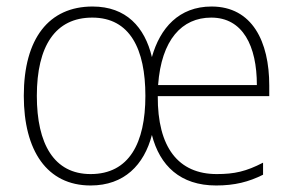

<svg xmlns="http://www.w3.org/2000/svg" viewBox="-20 -559 901 589"><path d="M629 -539C529 -539 471 -473 446 -384C424 -476 367 -539 264 -539C130 -539 53 -441 53 -265C53 -97 124 10 258 10C361 10 422 -53 446 -145C470 -51 533 10 643 10C700 10 743 -1 787 -23V-60C735 -33 699 -25 645 -25C527 -25 463 -107 464 -264H806V-297C806 -431 754 -539 629 -539ZM628 -505C725 -505 768 -418 768 -298H465C475 -437 538 -505 628 -505ZM263 -505C379 -505 426 -408 426 -265C426 -120 376 -25 258 -25C146 -25 93 -117 93 -265C93 -418 150 -505 263 -505Z"/></svg>

Font: Noto Sans Myanmar SemiCondensed ExtraLight
Style: Regular
Weight: 200
Width: 4
Designer: Monotype Design Team
Foundry: Monotype Imaging Inc.
Version: Version 2.107